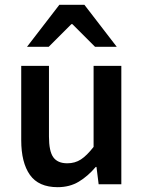

<svg xmlns="http://www.w3.org/2000/svg" viewBox="-20 -764 596 796"><path d="M219 12Q140 12 104 -39Q68 -90 68 -183V-491H183V-198Q183 -137 201 -112Q219 -87 259 -87Q291 -87 315.5 -103Q340 -119 368 -155V-491H483V0H389L380 -72H377Q345 -34 307 -11Q269 12 219 12ZM92 -570 226 -744H330L464 -570H374L280 -664H276L182 -570Z"/></svg>

Font: Source Sans 3 ExtraLight SemiBold
Style: Regular
Weight: 600
Version: Version 3.052;hotconv 1.1.0;makeotfexe 2.6.0